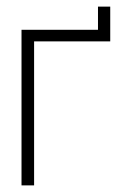

<svg xmlns="http://www.w3.org/2000/svg" viewBox="-20 -560 390 580"><path d="M83 0V-435H313V-540H276V-470H45V0Z"/></svg>

Font: Kreadon Extra Light
Style: Regular
Weight: 200
Designer: kohakuno
Foundry: StudioGnu
Version: Version 1.000;Glyphs 3.1.2 (3151)